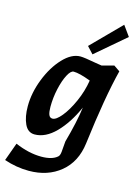

<svg xmlns="http://www.w3.org/2000/svg" viewBox="-162 -844 843 1158"><g transform="rotate(15 259.0 -265.0)"><path d="M187 133Q254 133 286 105Q296 97 298.5 73.5Q301 50 304 7Q341 -126 353 -218Q307 -114 244 -50Q181 14 113 14Q71 14 50.5 -30Q30 -74 30 -140Q30 -224 64 -311Q98 -398 151.5 -455Q205 -512 260 -512Q284 -512 359 -498L397 -492L471 -512L509 -486Q465 -313 428 -14Q413 104 333.5 169.5Q254 235 136 235Q59 235 -18 209L23 96Q109 133 187 133ZM193 -106Q216 -106 249 -146.5Q282 -187 311 -252Q340 -317 351 -386Q280 -413 244 -413Q226 -413 207 -377Q188 -341 175.5 -285Q163 -229 163 -172Q163 -140 169.5 -123Q176 -106 193 -106ZM287 -585 465 -765 511 -701 326 -543Z"/></g></svg>

Font: Andada Pro ExtraBold
Style: Italic
Weight: 800
Italic angle: -6.99998°
Designer: Carolina Giovagnoli
Foundry: Huerta Tipografica
Version: Version 3.005; ttfautohint (v1.8.4)